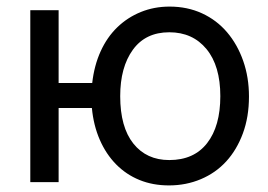

<svg xmlns="http://www.w3.org/2000/svg" viewBox="-20 -553 814 583"><path d="M260 -301Q266 -354 285.5 -397Q305 -440 336 -470Q367 -500 407.5 -516.5Q448 -533 495 -533Q549 -533 593.5 -512.5Q638 -492 669.5 -455Q701 -418 718.5 -368Q736 -318 736 -260Q736 -198 717.5 -148Q699 -98 667 -63Q635 -28 590 -9Q545 10 493 10Q444 10 403.5 -6.5Q363 -23 332.5 -54Q302 -85 283 -128.5Q264 -172 259 -225H158V0H72V-522H158V-301ZM345 -261Q345 -167 385 -117Q425 -67 494 -67Q569 -67 609 -118.5Q649 -170 649 -261Q649 -353 607 -404Q565 -455 494 -455Q422 -455 383.5 -402Q345 -349 345 -261Z"/></svg>

Font: IngvarSans
Style: Regular
Weight: 500
Version: Version 3.000